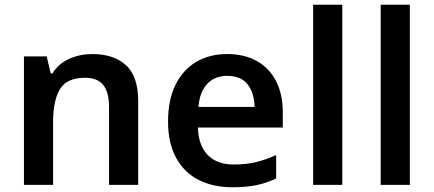

<svg xmlns="http://www.w3.org/2000/svg" viewBox="-20 -780 1830 810"><path d="M369 -552Q460 -552 511.5 -505Q563 -458 563 -353V0H440V-329Q440 -391 415.5 -421.5Q391 -452 339 -452Q262 -452 233 -404Q204 -356 204 -266V0H81V-542H177L194 -470H201Q227 -512 272.5 -532Q318 -552 369 -552Z M938 -552Q1011 -552 1063.5 -522.5Q1116 -493 1144.5 -438Q1173 -383 1173 -306V-242H815Q817 -167 856 -126.5Q895 -86 966 -86Q1018 -86 1059.5 -96Q1101 -106 1145 -126V-27Q1105 -8 1062.5 1Q1020 10 960 10Q880 10 819 -20.5Q758 -51 723.5 -113Q689 -175 689 -267Q689 -359 720.5 -422.5Q752 -486 808 -519Q864 -552 938 -552ZM938 -460Q887 -460 855 -427Q823 -394 817 -329H1054Q1053 -387 1025 -423.5Q997 -460 938 -460Z M1424 0H1301V-760H1424Z M1709 0H1586V-760H1709Z"/></svg>

Font: Noto Sans New Tai Lue SemiBold
Style: Regular
Weight: 600
Version: Version 2.003